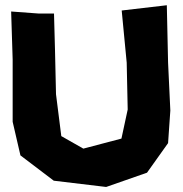

<svg xmlns="http://www.w3.org/2000/svg" viewBox="-20 -704 712 748"><path d="M23.4 -659.2 29.3 -472.7V-229.5L59.6 -98.6L189.5 0L393.6 24.4L552.7 -31.2L634.8 -146.5L643.6 -273.4L634.8 -460L629.9 -683.6L454.1 -663.1L473.6 -460L477.5 -277.3L453.1 -164.1L304.7 -125L218.8 -173.8L198.2 -336.9L194.3 -507.8L190.4 -651.4H128.9Z"/></svg>

Font: MaokenAssortedSans-TC
Style: Regular
Weight: 500
Version: Version 0.83